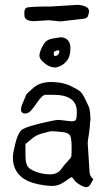

<svg xmlns="http://www.w3.org/2000/svg" viewBox="-20 -767 435 792"><path d="M189.5 -740.2 301.8 -747.1Q347.2 -742.7 347.2 -721.2Q347.2 -718.3 346.7 -715.8Q345.2 -707.5 342.3 -699.7Q338.9 -691.4 323.7 -689.5L229.5 -678.7L180.7 -683.6L121.1 -679.7Q80.6 -679.7 80.6 -704.6Q80.6 -708 80.6 -710.4Q79.1 -729 88.4 -734.6Q97.7 -740.2 189.5 -740.2ZM248 -609.4Q270.5 -599.6 270.5 -567.9Q270.5 -536.1 257.8 -519Q245.1 -502 229.5 -495.1Q213.9 -488.3 208 -488.3Q202.1 -488.3 189.5 -491.7Q176.8 -495.1 159.7 -509.8Q142.6 -524.4 142.6 -537.1Q142.6 -549.8 152.8 -571.3Q163.1 -592.8 174.3 -599.6Q185.5 -606.4 199.2 -608.4Q212.9 -610.4 221.2 -611.8Q229.5 -613.3 233.9 -613.3Q238.3 -613.3 248 -609.4ZM222.7 -559.6Q202.1 -558.6 201.7 -547.4Q201.2 -536.1 207.5 -536.1Q213.9 -536.1 219.2 -541.5Q224.6 -546.9 224.6 -553.2Q224.6 -559.6 222.7 -559.6ZM296.9 -306.6Q296.9 -376 199.2 -376Q199.2 -376 167 -376Q155.3 -376 134.3 -345.7Q113.3 -315.4 104 -307.1Q94.7 -298.8 83 -298.8Q73.2 -298.8 68.4 -306.6Q66.4 -309.6 66.4 -314.5Q66.4 -322.3 70.3 -333Q86.9 -374 88.9 -377.9Q89.8 -379.9 117.2 -404.3Q144.5 -428.7 190.9 -428.7Q237.3 -428.7 270 -413.1Q302.7 -397.5 312 -388.7Q321.3 -379.9 334.5 -352.1Q347.7 -324.2 348.6 -321.3Q349.6 -318.4 351.6 -300.8Q353.5 -277.3 353.5 -273.4Q352.5 -268.6 351.6 -263.7Q351.6 -247.1 346.7 -213.9Q341.8 -183.6 341.8 -177.7Q341.8 -176.8 341.8 -175.8L349.6 -54.7Q350.6 -42 361.3 -31.2L365.2 -28.3L355.5 -10.7Q347.7 4.9 336.9 4.9Q336.9 4.9 335.9 4.9Q326.2 4.9 308.6 -5.4Q291 -15.6 284.2 -27.3Q279.3 -35.2 275.4 -36.1Q271.5 -35.2 269.5 -33.2Q261.7 -27.3 240.7 -13.7Q219.7 0 195.3 0Q170.9 0 133.8 -7.8Q48.8 -26.4 35.2 -93.8Q33.2 -104.5 33.2 -120.1Q33.2 -135.7 44.4 -179.7Q55.7 -223.6 74.2 -234.4Q92.8 -245.1 149.9 -258.8Q207 -272.5 222.7 -272.5L274.4 -266.6Q286.1 -266.6 291.5 -271Q296.9 -275.4 296.9 -306.6ZM107.4 -191.4 85 -172.9V-129.9Q85 -92.8 94.2 -80.1Q103.5 -67.4 130.4 -57.6Q157.2 -47.9 187 -47.9Q216.8 -47.9 231.9 -68.8Q247.1 -89.8 260.3 -103Q273.4 -116.2 274.4 -122.6Q275.4 -128.9 275.4 -160.6Q275.4 -192.4 270 -206.1Q264.6 -219.7 234.9 -222.7Q205.1 -225.6 195.3 -225.6Q185.5 -225.6 180.2 -223.6Q174.8 -221.7 151.4 -215.8Q127.9 -210 107.4 -191.4Z"/></svg>

Font: Drukaatie burti
Style: Light
Weight: 300
Version: Version 0.14